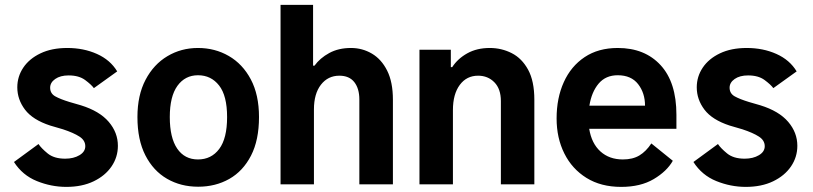

<svg xmlns="http://www.w3.org/2000/svg" viewBox="-20 -747 3296 778"><path d="M50.1 -393.1Q50.1 -436.8 74.4 -473Q98.7 -509.2 144.2 -530.9Q189.6 -552.6 252.5 -552.6Q318.9 -552.6 372.9 -528.4Q426.8 -504.3 454.9 -457.7L360.4 -389.9Q350.1 -404.1 324.9 -422.8Q299.7 -441.4 258.2 -441.4Q224.4 -441.4 203.8 -427Q183.2 -412.6 183.2 -391.7Q183.2 -368.3 203.7 -356.7Q224.1 -345.2 261.4 -333.8L307.9 -320.3Q383.2 -296.9 420.5 -253.4Q457.7 -209.9 457.7 -156.2Q457.7 -110.4 432 -72.6Q406.2 -34.8 359.4 -12.3Q312.5 10.3 248.6 10.3Q187.5 10.3 129.3 -13.3Q71 -36.9 36.6 -90.6L136 -163.4Q147 -146.7 172.9 -125.4Q198.9 -104 244 -104Q278.4 -104 302 -118.1Q325.6 -132.1 325.6 -154.5Q325.6 -178.3 302 -193.5Q278.4 -208.8 235.4 -223L183.2 -238.3Q112.6 -261.4 81.3 -302.7Q50.1 -344.1 50.1 -393.1Z M783 9.6Q712.7 9.6 657 -22.5Q601.2 -54.7 569.1 -117.5Q536.9 -180.4 536.9 -272.7Q536.9 -361.2 569.8 -423.7Q602.6 -486.2 658.4 -519.4Q714.1 -552.6 782.3 -552.6Q850.9 -552.6 907 -520.2Q963.1 -487.9 996.3 -425.4Q1029.5 -362.9 1029.5 -272.7Q1029.5 -179.3 997.2 -116.5Q964.8 -53.6 909.1 -22Q853.3 9.6 783 9.6ZM782.3 -100.9Q836.3 -100.9 868.3 -143.5Q900.2 -186.1 900.2 -272.7Q900.2 -359.4 867.7 -400.7Q835.2 -442.1 782.3 -442.1Q730.1 -442.1 699 -399.3Q668 -356.5 668 -272.7Q668 -188.9 698 -144.9Q728 -100.9 782.3 -100.9Z M1252.1 -303.6V0H1116.8V-727.3H1248.6V-480.8H1254.3Q1276.6 -511.7 1314.1 -532.1Q1351.6 -552.6 1402.3 -552.6Q1448.2 -552.6 1486.9 -529.8Q1525.6 -507.1 1548.8 -460.8Q1572.1 -414.4 1572.1 -343V0H1436.1V-343.8Q1436.1 -388.1 1415.7 -414.2Q1395.2 -440.3 1355.1 -440.3Q1308.9 -440.3 1280.5 -403.8Q1252.1 -367.2 1252.1 -303.6Z M1815.3 -301.1V0H1679.7V-545.5H1806.8V-475.1H1812.5Q1834.5 -509.2 1873.4 -530.9Q1912.3 -552.6 1964.5 -552.6Q2012.4 -552.6 2053.6 -531.6Q2094.8 -510.7 2120 -464.5Q2145.2 -418.3 2145.2 -343V0H2009.6V-337.4Q2009.6 -386.7 1983.3 -413.5Q1957 -440.3 1917.3 -440.3Q1870.7 -440.3 1843 -402.9Q1815.3 -365.4 1815.3 -301.1Z M2497.2 10.3Q2415.1 10.3 2356.5 -26.1Q2297.9 -62.5 2266.7 -125.2Q2235.4 -187.9 2235.4 -267Q2235.4 -349.8 2264.6 -414.2Q2293.7 -478.7 2349.1 -515.6Q2404.5 -552.6 2483.3 -552.6Q2592.7 -552.6 2656.8 -483Q2720.9 -413.4 2720.9 -282V-225.1H2367.5Q2377.1 -165.8 2413 -133.3Q2448.9 -100.9 2503.9 -100.9Q2544 -100.9 2571 -117.2Q2598 -133.5 2619.3 -165.8L2706.3 -95.5Q2682.2 -52.9 2628.9 -21.3Q2575.6 10.3 2497.2 10.3ZM2483 -442.1Q2434.3 -442.1 2405.7 -408.2Q2377.1 -374.3 2368.3 -318.9H2593.7Q2593.7 -370 2565.7 -406.1Q2537.6 -442.1 2483 -442.1Z M2803.3 -393.1Q2803.3 -436.8 2827.6 -473Q2851.9 -509.2 2897.4 -530.9Q2942.8 -552.6 3005.7 -552.6Q3072.1 -552.6 3126.1 -528.4Q3180 -504.3 3208.1 -457.7L3113.6 -389.9Q3103.3 -404.1 3078.1 -422.8Q3052.9 -441.4 3011.4 -441.4Q2977.6 -441.4 2957 -427Q2936.4 -412.6 2936.4 -391.7Q2936.4 -368.3 2956.9 -356.7Q2977.3 -345.2 3014.6 -333.8L3061.1 -320.3Q3136.4 -296.9 3173.7 -253.4Q3210.9 -209.9 3210.9 -156.2Q3210.9 -110.4 3185.2 -72.6Q3159.4 -34.8 3112.6 -12.3Q3065.7 10.3 3001.8 10.3Q2940.7 10.3 2882.5 -13.3Q2824.2 -36.9 2789.8 -90.6L2889.2 -163.4Q2900.2 -146.7 2926.1 -125.4Q2952.1 -104 2997.2 -104Q3031.6 -104 3055.2 -118.1Q3078.8 -132.1 3078.8 -154.5Q3078.8 -178.3 3055.2 -193.5Q3031.6 -208.8 2988.6 -223L2936.4 -238.3Q2865.8 -261.4 2834.5 -302.7Q2803.3 -344.1 2803.3 -393.1Z"/></svg>

Font: Interface
Style: Bold
Weight: 700
Designer: Rasmus Andersson
Foundry: rsms
Version: Version 1.8